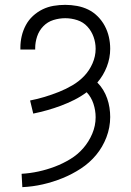

<svg xmlns="http://www.w3.org/2000/svg" viewBox="-20 -763 540 791"><path d="M72 8 69 -47Q104 -49 138.5 -56.5Q173 -64 206 -76.5Q239 -89 269.5 -107.5Q300 -126 323 -152.5Q346 -179 360 -212Q374 -245 374 -280Q374 -308 365 -335.5Q356 -363 337 -383Q313 -365 286 -351.5Q259 -338 231 -327.5Q203 -317 174.5 -309Q146 -301 117 -295L104 -349Q135 -355 164.5 -364Q194 -373 223 -384.5Q252 -396 279 -412Q306 -428 327 -450Q348 -472 361 -501.5Q374 -531 374 -562Q374 -587 365.5 -611Q357 -635 340 -653.5Q323 -672 298.5 -680Q274 -688 249 -688Q224 -688 200 -680.5Q176 -673 158.5 -655Q141 -637 133 -613Q125 -589 125 -565V-559H64V-567Q64 -591 69.5 -614.5Q75 -638 86.5 -659.5Q98 -681 116 -697.5Q134 -714 155.5 -724.5Q177 -735 201 -739Q225 -743 249 -743Q273 -743 297.5 -738.5Q322 -734 343.5 -723.5Q365 -713 382.5 -695.5Q400 -678 411.5 -656.5Q423 -635 428.5 -611Q434 -587 434 -562Q434 -524 420 -488Q406 -452 381 -423Q395 -409 405 -392.5Q415 -376 421.5 -357.5Q428 -339 431 -319.5Q434 -300 434 -281Q434 -238 418.5 -197.5Q403 -157 376 -124.5Q349 -92 313 -68.5Q277 -45 237.5 -29Q198 -13 156.5 -3.5Q115 6 72 8Z"/></svg>

Font: Iosevka Fixed SS04 Light
Style: Regular
Weight: 300
Monospace: yes
Designer: Belleve Invis
Foundry: Belleve Invis
Version: Version 32.5.0